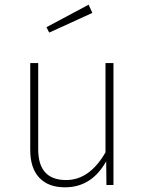

<svg xmlns="http://www.w3.org/2000/svg" viewBox="-20 -789 617 819"><path d="M358 -769 374 -734 190 -650 178 -673ZM464 -520V0H434L433 -101Q371 10 257 10Q186 10 147.5 -31Q109 -72 109 -149V-520H143V-152Q143 -21 262 -21Q362 -21 430 -139V-520Z"/></svg>

Font: Fira Sans UltraLight
Style: Regular
Weight: 200
Designer: Carrois Corporate & Edenspiekermann AG
Foundry: Carrois Corporate GbR & Edenspiekermann AG
Version: Version 4.106;PS 004.106;hotconv 1.0.70;makeotf.lib2.5.58329